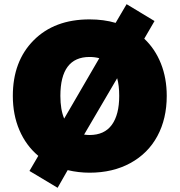

<svg xmlns="http://www.w3.org/2000/svg" viewBox="-20 -809 854 913"><path d="M41 -353Q41 -517.6 139.9 -617.2Q238.8 -716.8 405.8 -716.8Q473.6 -716.8 529.8 -700.2L582 -789.1L714.8 -709L666 -625Q717.3 -576.7 745.1 -507.1Q772.9 -437.5 772.9 -353Q772.9 -244.6 728.5 -162.1Q684.1 -79.6 600.3 -33.7Q516.6 12.2 405.8 12.2Q353.5 12.2 301.8 0L253.9 84L120.1 3.9L162.1 -67.9Q103.5 -117.2 72.3 -190.2Q41 -263.2 41 -353ZM267.1 -353Q267.1 -287.6 285.2 -245.1L452.1 -532.2Q430.7 -538.1 405.8 -538.1Q267.1 -538.1 267.1 -353ZM546.9 -353Q546.9 -402.8 537.1 -437L379.9 -168.9Q395.5 -167 405.8 -167Q476.6 -167 511.7 -215.3Q546.9 -263.7 546.9 -353Z"/></svg>

Font: Mulish ExtraBlack
Style: Regular
Weight: 1000
Designer: Vernon Adams
Foundry: Vernon Adams
Version: Version 3.603; ttfautohint (v1.8.3)